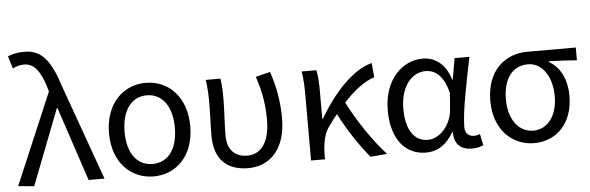

<svg xmlns="http://www.w3.org/2000/svg" viewBox="-51 -981 3578 1165"><g transform="rotate(-5 1738.0 -398.0)"><path d="M115 9 293 -451H297L447 0H544L338 -574C289 -730 236 -809 128 -809C80 -809 51 -801 25 -790L48 -714C68 -724 88 -732 118 -732C180 -732 217 -679 248 -578L254 -556L18 0Z M843 13C979 13 1090 -90 1090 -271C1090 -453 979 -557 843 -557C707 -557 595 -453 595 -271C595 -90 707 13 843 13ZM843 -63C746 -63 690 -144 690 -271C690 -397 746 -481 843 -481C940 -481 996 -397 996 -271C996 -144 940 -63 843 -63Z M1419 13C1555 13 1649 -87 1649 -271C1649 -368 1633 -462 1601 -557L1512 -535C1547 -436 1557 -351 1557 -268C1557 -127 1499 -63 1420 -63C1355 -63 1298 -99 1298 -196C1298 -263 1305 -355 1305 -416C1305 -464 1304 -505 1297 -543H1208C1217 -486 1217 -438 1217 -394C1217 -330 1213 -266 1213 -202C1213 -58 1290 13 1419 13Z M2265 0C2182 -89 2093 -225 2039 -332C2106 -405 2168 -451 2228 -470L2220 -557C2103 -528 1982 -395 1896 -246H1892V-416C1892 -464 1889 -514 1882 -543H1792C1801 -495 1802 -438 1802 -394V0H1887V-28C1888 -99 1899 -156 1932 -200C1949 -224 1966 -246 1983 -267C2034 -167 2106 -58 2164 9Z M2502 13C2572 13 2629 -24 2670 -97H2674C2673 -21 2716 13 2781 13C2813 13 2835 6 2851 -1L2837 -70C2826 -66 2812 -63 2800 -63C2770 -63 2746 -82 2746 -119C2746 -218 2785 -400 2814 -543H2724L2701 -414H2698C2667 -518 2598 -557 2530 -557C2405 -557 2292 -448 2292 -262C2292 -84 2378 13 2502 13ZM2520 -63C2436 -63 2387 -136 2387 -263C2387 -406 2462 -480 2540 -480C2591 -480 2647 -453 2677 -335L2669 -232C2661 -140 2592 -63 2520 -63Z M3161 13C3294 13 3398 -85 3398 -254C3398 -357 3358 -432 3291 -470V-474C3351 -473 3401 -470 3462 -465V-543H3165C3037 -543 2917 -456 2917 -265C2917 -86 3030 13 3161 13ZM3162 -63C3075 -63 3012 -141 3012 -265C3012 -402 3077 -467 3163 -467C3257 -467 3309 -370 3309 -261C3309 -139 3248 -63 3162 -63Z"/></g></svg>

Font: Noto Sans Mono CJK JP Regular
Style: Regular
Weight: 400
Designer: Ryoko NISHIZUKA (kana & ideographs); Paul D. Hunt (Latin, Greek & Cyrillic); Wenlong ZHANG (bopomofo); Sandoll Communica
Foundry: Adobe Systems Incorporated
Version: Version 1.004;PS 1.004;hotconv 1.0.82;makeotf.lib2.5.63406